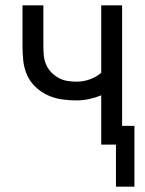

<svg xmlns="http://www.w3.org/2000/svg" viewBox="-20 -540 540 717"><path d="M413 157V0H358V-184Q336 -175 312.5 -170Q289 -165 266 -165Q238 -165 210.5 -169Q183 -173 158 -184.5Q133 -196 112.5 -215.5Q92 -235 81 -260Q70 -285 67 -312.5Q64 -340 64 -368V-520H142V-368Q142 -351 143.5 -333.5Q145 -316 152 -299.5Q159 -283 171 -270.5Q183 -258 198 -249.5Q213 -241 230.5 -238Q248 -235 266 -235Q291 -235 315 -243.5Q339 -252 358 -268V-520H436V-70H482V157Z"/></svg>

Font: Huly
Style: Regular
Weight: 400
Designer: Belleve Invis
Foundry: Belleve Invis
Version: Version 33.2.5; ttfautohint (v1.8.4)